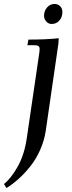

<svg xmlns="http://www.w3.org/2000/svg" viewBox="-79 -637 362 960"><path d="M-59.1 283.2Q-21 252 11.2 192.9Q43.5 133.8 55.2 51.8L116.2 -363.8Q119.1 -380.9 119.1 -391.1Q119.1 -402.8 112.8 -407Q106.4 -411.1 88.9 -411.1H58.1L63 -439Q151.4 -439 214.8 -445.8L212.9 -418L149.9 16.1Q142.6 65.4 122.1 111.8Q101.6 158.2 73.2 193.8Q44.9 229.5 14.9 256.6Q-15.1 283.7 -46.9 303.2ZM141.1 -558.1Q141.1 -582 156.2 -599.6Q171.4 -617.2 193.8 -617.2Q210 -617.2 221.4 -606.2Q232.9 -595.2 232.9 -576.2Q232.9 -551.3 217.8 -534.2Q202.6 -517.1 179.2 -517.1Q163.1 -517.1 152.1 -529.8Q141.1 -542.5 141.1 -558.1Z"/></svg>

Font: Dihjauti
Style: Bold Italic
Weight: 700
Italic angle: -9°
Designer: T. Christopher White
Version: Version 3.0.0